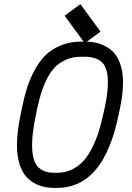

<svg xmlns="http://www.w3.org/2000/svg" viewBox="-20 -897 640 929"><path d="M387.7 -622.6H374Q333.5 -622.6 301.3 -608.9Q269 -595.2 247.1 -573Q225.1 -550.8 207.5 -516.1Q189.9 -481.4 179.2 -446.5Q168.5 -411.6 158.7 -365.2L151.9 -332.5Q135.3 -252.9 135.3 -194.8Q135.3 -120.6 162.4 -90.8Q189.5 -61 242.7 -61H255.9Q294.4 -61 326.7 -76.2Q358.9 -91.3 382.1 -116.5Q405.3 -141.6 424.6 -179.4Q443.8 -217.3 456.8 -257.3Q469.7 -297.4 480.5 -347.7L487.8 -381.3Q502 -448.7 502 -499.5Q502 -567.9 473.9 -595.2Q445.8 -622.6 387.7 -622.6ZM575.2 -499.5Q575.2 -439 559.1 -365.7L551.8 -332Q543.9 -295.9 535.2 -264.4Q526.4 -232.9 512.2 -197Q498 -161.1 481.9 -132.1Q465.8 -103 442.6 -75.4Q419.4 -47.9 392.8 -29.1Q366.2 -10.3 331.1 1Q295.9 12.2 255.9 12.2H242.7Q205.6 12.2 174.8 2Q144 -8.3 117.9 -31Q91.8 -53.7 76.9 -95.5Q62 -137.2 62 -194.8Q62 -258.3 80.6 -347.2L87.4 -379.9Q98.1 -431.2 110.8 -471.7Q123.5 -512.2 146.7 -555.9Q169.9 -599.6 199.2 -628.9Q228.5 -658.2 273.4 -677Q318.4 -695.8 374 -695.8H387.7Q417 -695.8 442.4 -690.7Q467.8 -685.5 492.9 -671.9Q518.1 -658.2 535.6 -636.7Q553.2 -615.2 564.2 -580.1Q575.2 -544.9 575.2 -499.5ZM466.3 -744.1 390.1 -688 292.5 -820.8 368.7 -877Z"/></svg>

Font: Anka/Coder
Style: Italic
Weight: 400
Italic angle: -12°
Monospace: yes
Version: Version 001.100